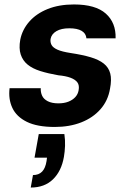

<svg xmlns="http://www.w3.org/2000/svg" viewBox="-20 -558 584 862"><path d="M226 12Q147 12 100.5 -11Q54 -34 35.5 -73.5Q17 -113 23 -162H163Q162 -144 169 -128.5Q176 -113 194.5 -103.5Q213 -94 242 -94Q268 -94 287 -101.5Q306 -109 318 -122Q330 -135 333 -153Q337 -175 327.5 -188Q318 -201 296.5 -209Q275 -217 242 -220Q196 -228 161 -239Q126 -250 104 -268Q82 -286 73 -313.5Q64 -341 71 -380Q80 -425 111.5 -461Q143 -497 194 -517.5Q245 -538 312 -538Q409 -538 455 -497Q501 -456 499 -386H368Q366 -408 346.5 -419.5Q327 -431 291 -431Q255 -431 233 -418Q211 -405 207 -383Q205 -368 211.5 -356Q218 -344 238 -335Q258 -326 297 -320Q350 -312 387 -301Q424 -290 446 -272.5Q468 -255 475 -228Q482 -201 474 -160Q465 -106 431 -67.5Q397 -29 344.5 -8.5Q292 12 226 12ZM118 284 128 228Q154 228 169 212.5Q184 197 189 165L191 150H135L154 44H269Q273 71 272 97Q271 123 267 146Q256 210 218 247Q180 284 118 284Z"/></svg>

Font: DM Sans 9pt ExtraBold
Style: Italic
Weight: 800
Italic angle: -10°
Version: Version 4.004;gftools[0.9.30]